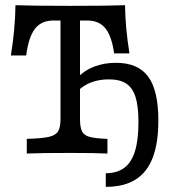

<svg xmlns="http://www.w3.org/2000/svg" viewBox="-20 -591 655 739"><path d="M212.9 -133.9V-512.1H185.5Q154.8 -512.1 133.9 -498.4Q112.9 -484.7 100 -455.2Q87.1 -425.8 80.6 -377.4H21.8Q38.7 -481.5 39.5 -571Q101.6 -568.5 250.8 -568.5Q399.2 -568.5 461.3 -571Q462.1 -487.1 478.2 -385.5H419.4Q412.9 -430.6 400 -458.5Q387.1 -486.3 366.5 -499.2Q346 -512.1 315.3 -512.1H287.9V-133.9Q287.9 -100.8 295.6 -85.5Q303.2 -70.2 325 -64.1Q346.8 -58.1 393.5 -56.5V0Q349.2 -2.4 250.8 -2.4Q133.1 -2.4 83.1 0V-56.5Q141.1 -58.1 167.7 -64.1Q194.4 -70.2 203.6 -85.5Q212.9 -100.8 212.9 -133.9ZM512.9 -121Q512.9 -182.3 501.6 -217.7Q490.3 -253.2 465.7 -269.4Q441.1 -285.5 399.2 -285.5Q362.1 -285.5 331.9 -274.2Q301.6 -262.9 279.8 -241.1V-292.7Q303.2 -319.4 341.5 -334.3Q379.8 -349.2 426.6 -349.2Q511.3 -349.2 550.4 -296Q589.5 -242.7 589.5 -127.4Q589.5 -40.3 567.7 16.1Q546 72.6 501.2 100.4Q456.5 128.2 387.1 128.2V75.8Q430.6 75.8 458.5 54.8Q486.3 33.9 499.6 -9.3Q512.9 -52.4 512.9 -121Z"/></svg>

Font: Playfair Micro SmCond SmLight
Style: Regular
Weight: 360
Width: 4
Designer: Claus Eggers Sørensen
Foundry: Claus Eggers Sørensen
Version: Version 2.100;Glyphs 3.2 (3219)